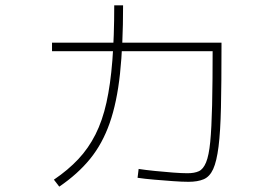

<svg xmlns="http://www.w3.org/2000/svg" viewBox="-20 -664 1040 716"><path d="M683 14Q659 14 625 11.5Q591 9 555.5 6Q520 3 493 -1L497 -34Q523 -30 557.5 -26.5Q592 -23 625 -20.5Q658 -18 679 -18Q705 -18 721.5 -25.5Q738 -33 748.5 -58.5Q759 -84 764 -135Q769 -186 771 -272Q773 -358 773 -490L791 -473H174V-505H806V-489Q806 -354 804 -263.5Q802 -173 795 -117.5Q788 -62 775 -33.5Q762 -5 739.5 4.5Q717 14 683 14ZM181 6Q234 -30 272 -70.5Q310 -111 336 -162.5Q362 -214 377 -281.5Q392 -349 399 -438.5Q406 -528 406 -644H439Q439 -496 427.5 -389Q416 -282 389 -205Q362 -128 316 -71.5Q270 -15 201 32Z"/></svg>

Font: M PLUS 1 Code ExtraLight
Style: Regular
Weight: 250
Designer: Coji Morishita
Foundry: UNDERFOREST DESIGN
Version: Version 1.002